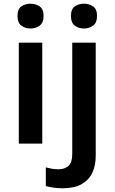

<svg xmlns="http://www.w3.org/2000/svg" viewBox="-20 -771 615 1031"><path d="M207 -542V0H81V-542ZM144 -751Q172 -751 193 -736.5Q214 -722 214 -685Q214 -649 193 -633.5Q172 -618 144 -618Q115 -618 94.5 -633.5Q74 -649 74 -685Q74 -722 94.5 -736.5Q115 -751 144 -751ZM316 240Q291 240 267 236.5Q243 233 226 228V128Q243 132 259 135Q275 138 295 138Q326 138 347 120.5Q368 103 368 54V-542H494V67Q494 117 476 156Q458 195 419 217.5Q380 240 316 240ZM361 -685Q361 -722 381.5 -736.5Q402 -751 431 -751Q459 -751 480 -736.5Q501 -722 501 -685Q501 -649 480 -633.5Q459 -618 431 -618Q402 -618 381.5 -633.5Q361 -649 361 -685Z"/></svg>

Font: Noto Sans Cham SemiBold
Style: Regular
Weight: 600
Version: Version 2.002